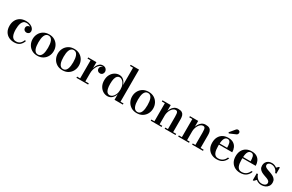

<svg xmlns="http://www.w3.org/2000/svg" viewBox="190 -2245 5697 3751"><g transform="rotate(30 3038.0 -370.0)"><path d="M283 10Q216 10 162.2 -17.2Q108.5 -44.5 77.2 -98Q46 -151.5 46 -230Q46 -298.5 73.8 -352.8Q101.5 -407 155 -438.5Q208.5 -470 285.5 -470Q341 -470 382.2 -452.2Q423.5 -434.5 446.2 -406Q469 -377.5 469 -345.5Q469 -313 448.8 -294.5Q428.5 -276 400 -276Q383.5 -276 366.8 -283.2Q350 -290.5 339 -305.8Q328 -321 328 -344.5Q328 -377 349.8 -394.2Q371.5 -411.5 400 -411.5Q427 -411.5 447.5 -394.8Q468 -378 468 -345.5H442Q442 -367 429.5 -384.8Q417 -402.5 397 -415.2Q377 -428 353.5 -435Q330 -442 307.5 -442Q269 -442 245.5 -422.5Q222 -403 209.2 -371.2Q196.5 -339.5 191.8 -302.5Q187 -265.5 187 -230Q187 -187 192.8 -149.5Q198.5 -112 212 -84Q225.5 -56 248.8 -40Q272 -24 306.5 -24Q345 -24 371.8 -38Q398.5 -52 416.8 -76.2Q435 -100.5 447 -131H475Q455.5 -68.5 410 -29.2Q364.5 10 283 10Z M805.5 10Q732 10 678.5 -23Q625 -56 596 -110.5Q567 -165 567 -230Q567 -295 596 -349.5Q625 -404 678.5 -436.8Q732 -469.5 805.5 -469.5Q879 -469.5 932.2 -436.8Q985.5 -404 1014.2 -349.5Q1043 -295 1043 -230Q1043 -165 1014.2 -110.5Q985.5 -56 932.2 -23Q879 10 805.5 10ZM805.5 -16Q838 -16 859.2 -34Q880.5 -52 892.5 -82.2Q904.5 -112.5 909.2 -151Q914 -189.5 914 -230Q914 -271 909.2 -309.2Q904.5 -347.5 892.5 -377.8Q880.5 -408 859.2 -426Q838 -444 805.5 -444Q773 -444 752 -426Q731 -408 718.8 -377.8Q706.5 -347.5 701.8 -309.2Q697 -271 697 -230Q697 -189.5 701.8 -151Q706.5 -112.5 718.8 -82.2Q731 -52 752 -34Q773 -16 805.5 -16Z M1373 10Q1299.5 10 1246 -23Q1192.5 -56 1163.5 -110.5Q1134.5 -165 1134.5 -230Q1134.5 -295 1163.5 -349.5Q1192.5 -404 1246 -436.8Q1299.5 -469.5 1373 -469.5Q1446.5 -469.5 1499.8 -436.8Q1553 -404 1581.8 -349.5Q1610.5 -295 1610.5 -230Q1610.5 -165 1581.8 -110.5Q1553 -56 1499.8 -23Q1446.5 10 1373 10ZM1373 -16Q1405.5 -16 1426.8 -34Q1448 -52 1460 -82.2Q1472 -112.5 1476.8 -151Q1481.5 -189.5 1481.5 -230Q1481.5 -271 1476.8 -309.2Q1472 -347.5 1460 -377.8Q1448 -408 1426.8 -426Q1405.5 -444 1373 -444Q1340.5 -444 1319.5 -426Q1298.5 -408 1286.2 -377.8Q1274 -347.5 1269.2 -309.2Q1264.5 -271 1264.5 -230Q1264.5 -189.5 1269.2 -151Q1274 -112.5 1286.2 -82.2Q1298.5 -52 1319.5 -34Q1340.5 -16 1373 -16Z M1858 -210.5Q1858 -257.5 1868 -303.5Q1878 -349.5 1898 -387Q1918 -424.5 1947.5 -447Q1977 -469.5 2016 -469.5Q2048 -469.5 2069.8 -456.5Q2091.5 -443.5 2102.5 -423Q2113.5 -402.5 2113.5 -380Q2113.5 -349 2093.8 -326.5Q2074 -304 2041.5 -304Q2009.5 -304 1989.2 -323.2Q1969 -342.5 1969 -370.5Q1969 -403 1990 -422.2Q2011 -441.5 2041.5 -441.5Q2061.5 -441.5 2077.8 -433Q2094 -424.5 2103.2 -410.5Q2112.5 -396.5 2112.5 -380H2086Q2086 -397.5 2076.5 -411.5Q2067 -425.5 2050.2 -434Q2033.5 -442.5 2013 -442.5Q1986 -442.5 1960.8 -423.8Q1935.5 -405 1916 -372.2Q1896.5 -339.5 1884.8 -298Q1873 -256.5 1873 -210.5ZM1873 -460V-26.5H1951V0H1687V-26.5H1755.5V-433.5H1687V-460Z M2387 9.5Q2334.5 9.5 2287.2 -19Q2240 -47.5 2210.2 -101Q2180.5 -154.5 2180.5 -229.5Q2180.5 -304.5 2210.2 -358.2Q2240 -412 2287.2 -440.8Q2334.5 -469.5 2387 -469.5Q2445 -469.5 2486 -432.8Q2527 -396 2546.5 -334V-724H2478V-750H2666.5V-26H2734.5V0H2546.5V-125Q2527 -63.5 2486 -27Q2445 9.5 2387 9.5ZM2416 -28.5Q2448 -28.5 2478 -52.2Q2508 -76 2527.2 -120.8Q2546.5 -165.5 2546.5 -229.5Q2546.5 -293.5 2527.2 -338.8Q2508 -384 2478 -408Q2448 -432 2416 -432Q2384.5 -432 2362.2 -410.2Q2340 -388.5 2328.2 -343.5Q2316.5 -298.5 2316.5 -229.5Q2316.5 -160.5 2328.2 -115.8Q2340 -71 2362.2 -49.8Q2384.5 -28.5 2416 -28.5Z M3049 10Q2975.5 10 2922 -23Q2868.5 -56 2839.5 -110.5Q2810.5 -165 2810.5 -230Q2810.5 -295 2839.5 -349.5Q2868.5 -404 2922 -436.8Q2975.5 -469.5 3049 -469.5Q3122.5 -469.5 3175.8 -436.8Q3229 -404 3257.8 -349.5Q3286.5 -295 3286.5 -230Q3286.5 -165 3257.8 -110.5Q3229 -56 3175.8 -23Q3122.5 10 3049 10ZM3049 -16Q3081.5 -16 3102.8 -34Q3124 -52 3136 -82.2Q3148 -112.5 3152.8 -151Q3157.5 -189.5 3157.5 -230Q3157.5 -271 3152.8 -309.2Q3148 -347.5 3136 -377.8Q3124 -408 3102.8 -426Q3081.5 -444 3049 -444Q3016.5 -444 2995.5 -426Q2974.5 -408 2962.2 -377.8Q2950 -347.5 2945.2 -309.2Q2940.5 -271 2940.5 -230Q2940.5 -189.5 2945.2 -151Q2950 -112.5 2962.2 -82.2Q2974.5 -52 2995.5 -34Q3016.5 -16 3049 -16Z M3549 -460V-26H3607.5V0H3363V-26H3431.5V-434H3363V-460ZM3854 -319.5V-26H3922.5V0H3677V-26H3736.5V-303Q3736.5 -345 3732.8 -372.2Q3729 -399.5 3717.5 -412.8Q3706 -426 3682.5 -426Q3653.5 -426 3629 -407.2Q3604.5 -388.5 3586.5 -358.5Q3568.5 -328.5 3558.8 -293.2Q3549 -258 3549 -224L3530.5 -223Q3530.5 -257 3540.5 -299.2Q3550.5 -341.5 3572.2 -380.2Q3594 -419 3629.5 -444.2Q3665 -469.5 3716 -469.5Q3773.5 -469.5 3803 -450.2Q3832.5 -431 3843.2 -397Q3854 -363 3854 -319.5Z M4168.5 -460V-26H4227V0H3982.5V-26H4051V-434H3982.5V-460ZM4473.5 -319.5V-26H4542V0H4296.5V-26H4356V-303Q4356 -345 4352.2 -372.2Q4348.5 -399.5 4337 -412.8Q4325.5 -426 4302 -426Q4273 -426 4248.5 -407.2Q4224 -388.5 4206 -358.5Q4188 -328.5 4178.2 -293.2Q4168.5 -258 4168.5 -224L4150 -223Q4150 -257 4160 -299.2Q4170 -341.5 4191.8 -380.2Q4213.5 -419 4249 -444.2Q4284.5 -469.5 4335.5 -469.5Q4393 -469.5 4422.5 -450.2Q4452 -431 4462.8 -397Q4473.5 -363 4473.5 -319.5Z M4852 10Q4785 10 4732 -18.2Q4679 -46.5 4648 -100Q4617 -153.5 4617 -230Q4617 -306.5 4646.2 -360Q4675.5 -413.5 4727 -441.5Q4778.5 -469.5 4846 -469.5Q4918.5 -469.5 4963.8 -440.2Q5009 -411 5030 -363.5Q5051 -316 5051 -261.5H4684.5V-288H4920Q4919.5 -314.5 4917.5 -342Q4915.5 -369.5 4908.5 -392.5Q4901.5 -415.5 4886.5 -429.8Q4871.5 -444 4846 -444Q4817 -444 4798.2 -427.8Q4779.5 -411.5 4769 -382.8Q4758.5 -354 4754.5 -316.5Q4750.5 -279 4750.5 -236Q4750.5 -189.5 4755.5 -150.2Q4760.5 -111 4773.5 -81.8Q4786.5 -52.5 4809.5 -36.2Q4832.5 -20 4868 -20Q4929.5 -20 4970.2 -51Q5011 -82 5029.5 -131H5058.5Q5039 -70.5 4988.5 -30.2Q4938 10 4852 10ZM4808 -546.5 4793 -564.5 4887 -677.5Q4900.5 -696 4917.5 -699.8Q4934.5 -703.5 4949.8 -697.8Q4965 -692 4972 -680.5Q4980.5 -667.5 4979 -651.5Q4977.5 -635.5 4967.8 -622.2Q4958 -609 4940 -603.5Z M5381 10Q5314 10 5261 -18.2Q5208 -46.5 5177 -100Q5146 -153.5 5146 -230Q5146 -306.5 5175.2 -360Q5204.5 -413.5 5256 -441.5Q5307.5 -469.5 5375 -469.5Q5447.5 -469.5 5492.8 -440.2Q5538 -411 5559 -363.5Q5580 -316 5580 -261.5H5213.5V-288H5449Q5448.5 -314.5 5446.5 -342Q5444.5 -369.5 5437.5 -392.5Q5430.5 -415.5 5415.5 -429.8Q5400.5 -444 5375 -444Q5346 -444 5327.2 -427.8Q5308.5 -411.5 5298 -382.8Q5287.5 -354 5283.5 -316.5Q5279.5 -279 5279.5 -236Q5279.5 -189.5 5284.5 -150.2Q5289.5 -111 5302.5 -81.8Q5315.5 -52.5 5338.5 -36.2Q5361.5 -20 5397 -20Q5458.5 -20 5499.2 -51Q5540 -82 5558.5 -131H5587.5Q5568 -70.5 5517.5 -30.2Q5467 10 5381 10Z M5671 10V-145H5698Q5710.5 -107 5733 -78.5Q5755.5 -50 5785.8 -34Q5816 -18 5852 -18Q5880 -18 5903 -26Q5926 -34 5940 -49.8Q5954 -65.5 5954 -88.5Q5954 -116 5934.5 -132.8Q5915 -149.5 5884.2 -161Q5853.5 -172.5 5819.2 -184.2Q5785 -196 5754.2 -213.5Q5723.5 -231 5704 -259.2Q5684.5 -287.5 5684.5 -333Q5684.5 -369.5 5701.2 -400.2Q5718 -431 5750.5 -450Q5783 -469 5830 -469Q5863.5 -469 5891.5 -458.2Q5919.5 -447.5 5941 -429.5L5983 -469.5H6006V-330H5979.5Q5970.5 -359 5950.8 -384.2Q5931 -409.5 5901 -425.2Q5871 -441 5831 -441Q5810.5 -441 5792.5 -433.5Q5774.5 -426 5763.5 -412.5Q5752.5 -399 5752.5 -380.5Q5752.5 -356 5772.5 -340.5Q5792.5 -325 5824.5 -313.2Q5856.5 -301.5 5892 -289.2Q5927.5 -277 5959.2 -259Q5991 -241 6011.2 -213Q6031.5 -185 6031.5 -141.5Q6031.5 -92.5 6007.5 -58.8Q5983.5 -25 5944.8 -7.5Q5906 10 5860.5 10Q5825 10 5794 -2Q5763 -14 5738 -35.5L5694 10Z"/></g></svg>

Font: Bodoni Moda 9pt SemiBold
Style: Regular
Weight: 600
Designer: Owen Earl
Foundry: indestructible type
Version: Version 2.005